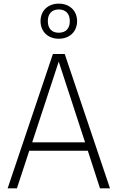

<svg xmlns="http://www.w3.org/2000/svg" viewBox="-20 -1036 647 1056"><path d="M303 -1016C244 -1016 203 -977 203 -920C203 -862 244 -823 303 -823C363 -823 404 -862 404 -920C404 -977 363 -1016 303 -1016ZM303 -984C342 -984 364 -960 364 -920C364 -879 342 -856 303 -856C265 -856 243 -879 243 -920C243 -960 265 -984 303 -984ZM530 0H585L336 -739H271L22 0H73L141 -207H463ZM157 -253 303 -697 448 -253Z"/></svg>

Font: Glow Sans SC Normal Light
Style: Regular
Weight: 300
Designer: Ryoko NISHIZUKA (kana, bopomofo & ideographs); Paul D. Hunt (Latin, Greek & Cyrillic); Sandoll Communications, Soo-young
Version: Version 0.93